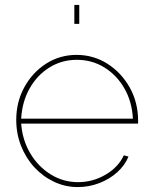

<svg xmlns="http://www.w3.org/2000/svg" viewBox="-20 -750 616 780"><path d="M296 10Q245 10 199.5 -11.5Q154 -33 119.5 -70.5Q85 -108 65.5 -157.5Q46 -207 46 -263Q46 -336 79 -396Q112 -456 167.5 -491.5Q223 -527 291 -527Q360 -527 416.5 -491Q473 -455 507 -394.5Q541 -334 541 -259Q541 -256 541 -253.5Q541 -251 541 -248H66Q71 -181 103 -127Q135 -73 186 -41.5Q237 -10 297 -10Q357 -10 409 -40.5Q461 -71 483 -119L502 -114Q488 -79 456.5 -50.5Q425 -22 383 -6Q341 10 296 10ZM66 -268H520Q516 -338 485 -391.5Q454 -445 404 -476Q354 -507 292 -507Q231 -507 181 -476Q131 -445 100.5 -391Q70 -337 66 -268ZM282 -653V-730H302V-653Z"/></svg>

Font: Raleway Thin Thin
Style: Regular
Weight: 250
Version: Version 4.026